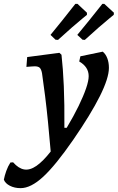

<svg xmlns="http://www.w3.org/2000/svg" viewBox="-131 -739 611 996"><path d="M286 -447 402 -471Q417 -459 425.5 -437Q434 -415 434 -387Q434 -334 387 -240Q340 -146 249 -14Q157 119 93 178Q29 237 -24 237Q-56 237 -80 224.5Q-104 212 -111 193Q-107 172 -98.5 148Q-90 124 -77 104L-63 103Q-35 135 -5.5 140Q24 145 58 121.5Q92 98 132 47Q125 -34 118 -105.5Q111 -177 103 -240.5Q95 -304 87 -359Q83 -380 75 -387.5Q67 -395 49 -395Q44 -395 30.5 -394Q17 -393 6 -392L10 -443L177 -465L188 -455Q196 -384 200 -292.5Q204 -201 203 -76H215Q252 -138 277 -189.5Q302 -241 315.5 -280.5Q329 -320 329 -344Q329 -392 280 -420ZM320 -662Q320 -662 298 -644Q276 -626 242 -596.5Q208 -567 170 -532L157 -533L131 -558Q162 -595 191.5 -632.5Q221 -670 240.5 -694.5Q260 -719 260 -719H271L320 -673ZM459 -662Q459 -662 437 -644Q415 -626 381 -596.5Q347 -567 309 -532L297 -533L270 -558Q301 -595 331 -632.5Q361 -670 380.5 -694.5Q400 -719 400 -719H410L460 -673Z"/></svg>

Font: Alegreya SemiBold
Style: Italic
Weight: 600
Italic angle: -7°
Designer: Juan Pablo del Peral
Foundry: Huerta Tipografica
Version: Version 2.009